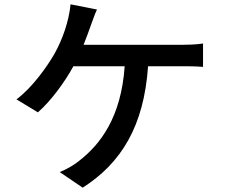

<svg xmlns="http://www.w3.org/2000/svg" viewBox="-20 -821 1040 887"><path d="M820 -614H366C379 -646 390 -677 399 -702C407 -723 417 -754 428 -777L306 -801C298 -722 270 -642 232 -573C197 -512 127 -414 56 -362L155 -302C213 -352 279 -441 319 -515H556C540 -281 445 -154 343 -76C320 -57 287 -39 256 -26L362 46C539 -67 645 -237 664 -515H820C843 -515 883 -515 918 -512V-620C887 -615 845 -614 820 -614Z"/></svg>

Font: Spoqa Han Sans Neo Medium
Style: Regular
Weight: 500
Designer: [Spoqa Han Sans Neo] Dong-huui Kim ___ Younghwa Kang ___ Yujin Lee ___ [Noto Sans] Ryoko NISHIZUKA ____ (kana & ideograp
Foundry: Spoqa (http://www.spoqa-han-sans.com)
Version: Version 1.100;hotconv 1.0.109;makeotfexe 2.5.65596